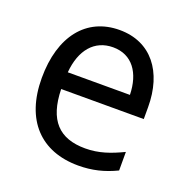

<svg xmlns="http://www.w3.org/2000/svg" viewBox="-105 -647 740 758"><g transform="rotate(20 265.0 -268.5)"><path d="M301 11C359 11 408 -1 460 -26V-104C408 -79 361 -62 304 -62C194 -62 138 -120 135 -250H482V-300C482 -448 406 -548 273 -548C134 -548 48 -441 48 -265C48 -88 144 11 301 11ZM137 -321C145 -417 194 -475 272 -475C353 -475 396 -412 398 -321Z"/></g></svg>

Font: Noto Sans Mono Condensed
Style: Regular
Weight: 400
Width: 3
Designer: Monotype Design Team
Foundry: Monotype Imaging Inc.
Version: Version 2.014